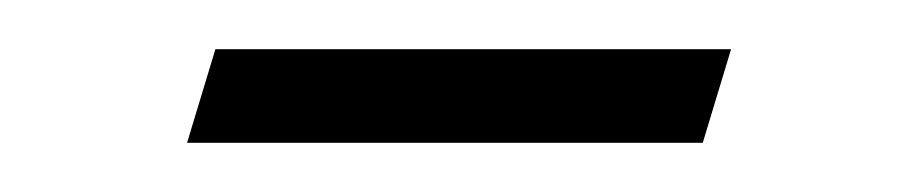

<svg xmlns="http://www.w3.org/2000/svg" viewBox="-20 -300 370 78"><path d="M67.5 -280H277L265.5 -242H56Z"/></svg>

Font: Newsreader Caption ExtraLight
Style: Italic
Weight: 275
Italic angle: -17°
Designer: Hugues Gentile
Foundry: Production Type
Version: Version 1.001